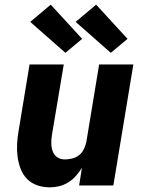

<svg xmlns="http://www.w3.org/2000/svg" viewBox="-20 -797 640 825"><path d="M194 8Q165 8 139.5 -1Q114 -10 96 -28.5Q78 -47 68.5 -72Q59 -97 55.5 -124Q52 -151 53.5 -179Q55 -207 60 -235L107 -520H254L203 -216Q200 -198 200.5 -180Q201 -162 206.5 -146.5Q212 -131 226 -121.5Q240 -112 258 -112Q274 -112 290.5 -116Q307 -120 320 -130.5Q333 -141 340.5 -156.5Q348 -172 351 -187L406 -520H553L467 0H320L332 -76Q321 -58 306.5 -41.5Q292 -25 273.5 -13.5Q255 -2 234.5 3Q214 8 194 8ZM456 -570 305 -703 393 -777 528 -630ZM261 -570 110 -703 198 -777 333 -630Z"/></svg>

Font: Iosevka Heavy Extended Oblique
Style: Regular
Weight: 900
Width: 7
Italic angle: -9°
Monospace: yes
Designer: Belleve Invis
Foundry: Belleve Invis
Version: Version 32.5.0; ttfautohint (v1.8.4)